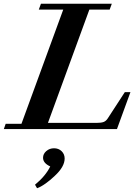

<svg xmlns="http://www.w3.org/2000/svg" viewBox="-32 -683 731 1016"><path d="M-11.7 0 -2 -27.8H81.5L302.7 -632.3H173.3L184.6 -663.1H559.6L548.3 -632.3H440.9L221.7 -32.7H479Q503.4 -32.7 516.4 -37.6Q529.3 -42.5 538.6 -57.1L628.4 -195.3H658.2L586.9 0ZM164.1 313 153.3 294.4Q209 248.5 233.9 197.8Q195.8 180.2 195.8 151.9Q195.8 131.3 212.9 116.5Q230 101.6 253.9 101.6Q278.3 101.6 294.2 117.2Q310.1 132.8 310.1 155.8Q310.1 199.2 257.8 247.6Q235.4 269.5 209.2 288.1Q183.1 306.6 164.1 313Z"/></svg>

Font: Elstob 14pt
Style: Bold Italic
Weight: 700
Italic angle: -20°
Designer: Peter S. Baker
Version: Version 1.015